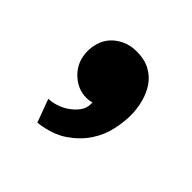

<svg xmlns="http://www.w3.org/2000/svg" viewBox="-92 -256 482 482"><g transform="rotate(45 149.5 -14.5)"><path d="M245 -41Q245 -19 239 9.5Q233 38 216 64Q199 90 169.5 110.5Q140 131 92 137L69 75Q81 75 95.5 70.5Q110 66 123 57Q136 48 145 36Q154 24 154 9V3Q145 6 135 6Q103 6 78.5 -18.5Q54 -43 54 -80Q54 -95 59 -110.5Q64 -126 75 -138Q86 -150 103 -158Q120 -166 143 -166Q170 -166 189.5 -155.5Q209 -145 221 -127.5Q233 -110 239 -87.5Q245 -65 245 -41Z"/></g></svg>

Font: Post Grotesk Bold
Style: Bold
Weight: 700
Version: Version 1.0